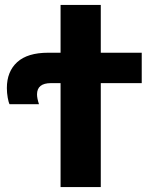

<svg xmlns="http://www.w3.org/2000/svg" viewBox="-20 -763 609 783"><path d="M227 -424H188Q131 -424 131 -378Q131 -362 139 -338H19Q15 -345 11.5 -364.5Q8 -384 8 -404Q8 -471 50 -509.5Q92 -548 177 -548H227V-743H391V-548H558V-424H391V0H227Z"/></svg>

Font: Noto Sans UI ExtraBold
Style: Regular
Weight: 800
Designer: Monotype Design Team
Foundry: Monotype Imaging Inc.
Version: Version 1.001